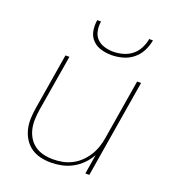

<svg xmlns="http://www.w3.org/2000/svg" viewBox="-135 -846 871 959"><g transform="rotate(20 300.0 -366.0)"><path d="M243 8Q214 8 186.5 1.5Q159 -5 137 -20.5Q115 -36 100.5 -59Q86 -82 79.5 -109Q73 -136 74 -165Q75 -194 80 -223L129 -520H150L100 -220Q96 -194 95 -168Q94 -142 99.5 -117.5Q105 -93 118 -72Q131 -51 151 -37Q171 -23 196 -17Q221 -11 247 -11Q271 -11 296 -15.5Q321 -20 345 -32Q369 -44 388.5 -62.5Q408 -81 422 -103Q436 -125 444.5 -149.5Q453 -174 457 -199L510 -520H531L445 0H424L441 -104Q427 -78 405 -55.5Q383 -33 356 -18.5Q329 -4 300 2Q271 8 243 8ZM343 -600Q314 -600 287 -608Q260 -616 241.5 -635.5Q223 -655 218 -683Q213 -711 218 -740H238Q234 -715 238.5 -690.5Q243 -666 259 -649.5Q275 -633 298 -626Q321 -619 346 -619Q371 -619 397 -626Q423 -633 444 -649.5Q465 -666 477.5 -690.5Q490 -715 494 -740H514Q509 -711 495 -683Q481 -655 456.5 -635.5Q432 -616 402 -608Q372 -600 343 -600Z"/></g></svg>

Font: Iosevka Aile Thin Oblique
Style: Regular
Weight: 100
Italic angle: -9°
Designer: Belleve Invis
Foundry: Belleve Invis
Version: Version 31.1.0; ttfautohint (v1.8.4)